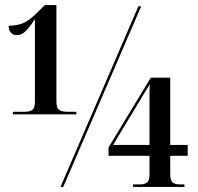

<svg xmlns="http://www.w3.org/2000/svg" viewBox="-20 -739 781 759"><path d="M31 -287V-297H77Q96 -297 107 -304Q118 -311 118 -338V-664Q98 -632 81.5 -616Q65 -600 47 -600Q32 -600 23 -610Q14 -620 14 -637Q53 -638 77 -650Q101 -662 133 -695L157 -719H203V-338Q203 -311 215 -304Q227 -297 246 -297H282V-287ZM219 0 527 -714H538L230 0ZM506 0V-10H534Q550 -10 560.5 -17Q571 -24 571 -51V-123H409V-156L576 -432H653V-166H722V-123H653V-51Q653 -24 663.5 -17Q674 -10 691 -10H709V0ZM427 -166H571V-327Q571 -349 571 -367.5Q571 -386 572 -407Q569 -400 563.5 -391.5Q558 -383 553 -375Z"/></svg>

Font: Noto Serif Display Condensed SemiBold
Style: Regular
Weight: 600
Width: 3
Designer: Monotype Design Team
Foundry: Monotype Imaging Inc.
Version: Version 2.009